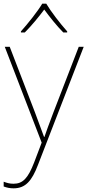

<svg xmlns="http://www.w3.org/2000/svg" viewBox="-26 -783 476 1046"><path d="M226 -763H204C180 -722 125 -653 88 -612V-606H109C146 -643 187 -693 215 -731C243 -693 282 -643 319 -606H340V-612C303 -653 250 -722 226 -763ZM0 -528 201 -6 160 102C127 187 99 218 48 218C27 218 13 214 -6 207V233C13 240 29 243 48 243C113 243 148 202 181 115L430 -528H403L264 -168C241 -108 226 -66 216 -37H214C204 -65 188 -108 164 -172L27 -528Z"/></svg>

Font: Noto Sans Gurmukhi UI Thin
Style: Regular
Weight: 100
Designer: Jelle Bosma - Monotype Design Team
Foundry: Monotype Imaging Inc.
Version: Version 2.004